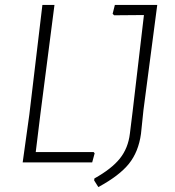

<svg xmlns="http://www.w3.org/2000/svg" viewBox="-20 -659 710 779"><path d="M360 -42 364 -37 354 0H72L99 -194L152 -639H201L144 -197L125 -42ZM618 -639 562 -212 552 -116Q542 -43 503 5.5Q464 54 379 100L362 73L363 65Q433 26 466.5 -16Q500 -58 507 -117L518 -206L564 -598L443 -597L437 -603L446 -639Z"/></svg>

Font: Alegreya Sans Light
Style: Italic
Weight: 300
Italic angle: -7°
Designer: Juan Pablo del Peral
Foundry: Huerta Tipografica
Version: Version 2.007